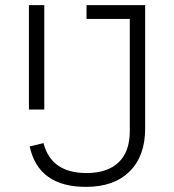

<svg xmlns="http://www.w3.org/2000/svg" viewBox="-20 -718 680 750"><path d="M318 -698H547V-216Q547 -108 486 -48Q425 12 316 12Q130 12 96 -146L150 -159Q180 -42 318 -42Q399 -42 443 -83.5Q487 -125 487 -206V-644H318ZM93 -290V-698H153V-290Z"/></svg>

Font: IBM Plex Sans Light
Style: Regular
Weight: 300
Designer: Mike Abbink, Paul van der Laan, Pieter van Rosmalen
Foundry: Bold Monday
Version: Version 3.0